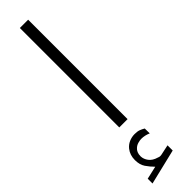

<svg xmlns="http://www.w3.org/2000/svg" viewBox="-321 -611 870 870"><g transform="rotate(-45 113.5 -176.5)"><path d="M76.7 240.7Q59.6 223.6 46.1 203.9Q32.7 184.1 32.7 154.3Q32.7 121.6 50.8 99.1Q62.5 84.5 79.6 77.1Q96.7 69.8 114.7 69.8Q132.3 69.8 143.1 73.7Q153.8 77.6 165.5 84.5L166 116.2Q143.6 106.4 121.6 106.4Q111.8 106.4 99.6 109.9Q87.4 113.3 78.1 122.1Q71.3 127.9 67.1 137.5Q63 147 63 160.6Q63.5 179.2 76.2 195.8Q88.9 212.4 114.7 219.7Q116.2 220.2 119.4 221.4Q122.6 222.7 127.4 222.7Q131.3 222.7 133.8 222.2L184.6 211.4V244.6L14.2 285.6V254.9ZM87.4 -637.7H140.6V-0.5H87.4Z"/></g></svg>

Font: Vazir Thin
Style: Thin
Weight: 100
Designer: Saber Rastikerdar
Foundry: Saber Rastikerdar
Version: Version 30.0.0